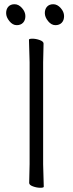

<svg xmlns="http://www.w3.org/2000/svg" viewBox="-20 -883 344 908"><path d="M283 -807Q283 -787 272 -775.5Q261 -764 242 -764Q223 -764 207.5 -783Q192 -802 192 -821Q192 -840 202.5 -851.5Q213 -863 232 -863Q251 -863 267 -845Q283 -827 283 -807ZM100 -807Q100 -787 89 -775.5Q78 -764 59 -764Q40 -764 24.5 -783Q9 -802 9 -821Q9 -840 19.5 -851.5Q30 -863 49 -863Q68 -863 84 -845Q100 -827 100 -807ZM118 -18 120 -107V-589L117 -695Q117 -700 133.5 -700Q150 -700 168 -693.5Q186 -687 186 -677L184 -588V-106L187 0Q187 5 170.5 5Q154 5 136 -1.5Q118 -8 118 -18Z"/></svg>

Font: LXGW WenKai Light
Style: Regular
Weight: 300
Designer: LXGW / Fontworks Inc.
Foundry: LXGW / Fontworks Inc.
Version: Version 1.501; October 10, 2024